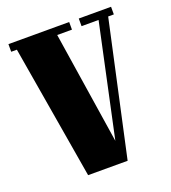

<svg xmlns="http://www.w3.org/2000/svg" viewBox="-125 -762 759 854"><g transform="rotate(-20 255.0 -334.5)"><path d="M333 0H146L39.1 -632.8H12.2V-668.9H299.8V-632.8H230L312 -102.1L425.8 -632.8H345.2V-668.9H498V-632.8H471.2Z"/></g></svg>

Font: Lletraferida
Style: Heavy
Weight: 900
Designer: Josep Patau Bellart
Foundry: Josep Patau Bellart
Version: Version 1.000